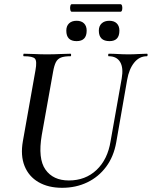

<svg xmlns="http://www.w3.org/2000/svg" viewBox="-20 -881 724 915"><path d="M560 -507Q569 -558 552.5 -585.5Q536 -613 498 -613Q495 -613 495.5 -619Q496 -625 498 -625Q520 -625 543 -623.5Q566 -622 593 -622Q617 -622 640 -623.5Q663 -625 680 -625Q684 -625 683.5 -619Q683 -613 680 -613Q644 -613 619.5 -582.5Q595 -552 586 -501L534 -203Q522 -135 486 -86.5Q450 -38 396 -12Q342 14 276 14Q210 14 163.5 -13Q117 -40 97 -90Q77 -140 89 -208L149 -546Q157 -590 146.5 -601.5Q136 -613 94 -613Q90 -613 91 -619Q92 -625 93 -625Q117 -625 145 -623.5Q173 -622 203 -622Q238 -622 266.5 -623.5Q295 -625 316 -625Q319 -625 319 -619Q319 -613 316 -613Q286 -613 270 -606.5Q254 -600 246 -584Q238 -568 233 -539L179 -237Q160 -125 196.5 -73Q233 -21 308 -21Q387 -21 440 -71Q493 -121 507 -208ZM502 -685Q451 -685 451 -735Q451 -757 464.5 -769.5Q478 -782 501 -782Q524 -782 536.5 -769.5Q549 -757 549 -735Q549 -685 502 -685ZM345 -685Q296 -685 296 -735Q296 -757 309 -769.5Q322 -782 345 -782Q368 -782 380.5 -769.5Q393 -757 393 -735Q393 -685 345 -685ZM322 -825Q317 -825 315 -834Q313 -843 315 -852Q317 -861 322 -861H554Q560 -861 562 -852Q564 -843 562 -834Q560 -825 554 -825Z"/></svg>

Font: Cormorant SemiBold
Style: Italic
Weight: 600
Italic angle: -10°
Designer: Christian Thalmann (Catharsis Fonts)
Foundry: Catharsis Fonts
Version: Version 4.000